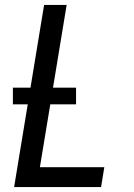

<svg xmlns="http://www.w3.org/2000/svg" viewBox="-20 -755 540 775"><path d="M37 0 92 -334H32V-401H103L158 -735H249L194 -401H287V-334H183L141 -80H401L388 0Z"/></svg>

Font: Iosevka Curly Medium
Style: Italic
Weight: 500
Italic angle: -9°
Monospace: yes
Designer: Belleve Invis
Foundry: Belleve Invis
Version: Version 22.1.2; ttfautohint (v1.8.4)